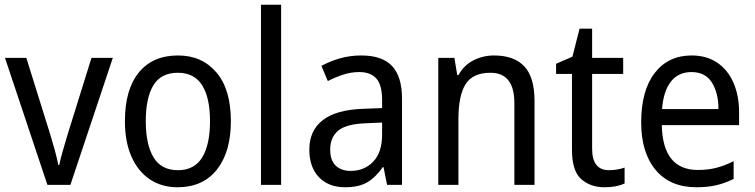

<svg xmlns="http://www.w3.org/2000/svg" viewBox="-20 -780 3184 810"><path d="M180 0 1 -536H91L190 -219Q200 -187 210.5 -149Q221 -111 226 -84H230Q234 -105 244.5 -142Q255 -179 265 -212L366 -536H456L277 0Z M954 -269Q954 -139 895 -64.5Q836 10 729 10Q662 10 612 -23.5Q562 -57 534.5 -119.5Q507 -182 507 -269Q507 -402 565.5 -474Q624 -546 731 -546Q832 -546 893 -474.5Q954 -403 954 -269ZM595 -269Q595 -171 627.5 -116.5Q660 -62 731 -62Q800 -62 833 -116Q866 -170 866 -269Q866 -367 833 -420Q800 -473 730 -473Q659 -473 627 -420Q595 -367 595 -269Z M1166 0H1081V-760H1166Z M1504 -546Q1593 -546 1634.5 -501Q1676 -456 1676 -364V0H1613L1598 -75H1595Q1565 -32 1529.5 -11Q1494 10 1436 10Q1367 10 1326 -32Q1285 -74 1285 -149Q1285 -229 1341.5 -273Q1398 -317 1512 -321L1592 -324V-357Q1592 -422 1567.5 -449Q1543 -476 1496 -476Q1461 -476 1427.5 -465Q1394 -454 1363 -438L1336 -502Q1370 -521 1413 -533.5Q1456 -546 1504 -546ZM1524 -260Q1441 -257 1407 -229Q1373 -201 1373 -149Q1373 -103 1396.5 -81Q1420 -59 1459 -59Q1517 -59 1554.5 -98Q1592 -137 1592 -213V-263Z M2064 -546Q2149 -546 2192 -500Q2235 -454 2235 -355V0H2150V-345Q2150 -473 2049 -473Q1974 -473 1944 -424.5Q1914 -376 1914 -278V0H1829V-536H1897L1909 -463H1914Q1937 -505 1977.5 -525.5Q2018 -546 2064 -546Z M2549 -62Q2566 -62 2584 -65Q2602 -68 2615 -73V-6Q2581 10 2530 10Q2471 10 2432 -24.5Q2393 -59 2393 -148V-468H2326V-511L2395 -541L2425 -659H2478V-536H2609V-468H2478V-153Q2478 -62 2549 -62Z M2898 -546Q2961 -546 3006 -515.5Q3051 -485 3074.5 -430.5Q3098 -376 3098 -306V-252H2772Q2776 -63 2924 -63Q2967 -63 3002 -72Q3037 -81 3075 -100V-25Q3038 -7 3001.5 1.5Q2965 10 2918 10Q2807 10 2746 -63Q2685 -136 2685 -264Q2685 -398 2742 -472Q2799 -546 2898 -546ZM2897 -476Q2842 -476 2810.5 -436Q2779 -396 2773 -320H3011Q3011 -387 2983.5 -431.5Q2956 -476 2897 -476Z"/></svg>

Font: Noto Sans Sinhala SemiCondensed
Style: Regular
Weight: 400
Width: 4
Designer: Jelle Bosma - Monotype Design Team
Foundry: Monotype Imaging Inc.
Version: Version 2.006; ttfautohint (v1.8.4.7-5d5b)